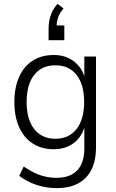

<svg xmlns="http://www.w3.org/2000/svg" viewBox="-20 -780 596 988"><path d="M271 188Q218 188 168 171.5Q118 155 79 125L102 77Q130 96 157 109Q184 122 212.5 128.5Q241 135 270 135Q341 135 377.5 96.5Q414 58 414 -17V-134H417Q402 -76 359.5 -44Q317 -12 257 -12Q194 -12 148.5 -41.5Q103 -71 78.5 -125.5Q54 -180 54 -255Q54 -330 78.5 -384.5Q103 -439 148.5 -468Q194 -497 257 -497Q317 -497 360 -464.5Q403 -432 418 -374H414V-489H474V-22Q474 46 450.5 93Q427 140 382 164Q337 188 271 188ZM265 -66Q335 -66 374 -116Q413 -166 413 -255Q413 -345 374 -394.5Q335 -444 265 -444Q195 -444 156 -394.5Q117 -345 117 -255Q117 -166 156 -116Q195 -66 265 -66ZM230 -573V-633Q230 -670 241.5 -702.5Q253 -735 276 -760L307 -736Q286 -712 278.5 -689Q271 -666 271 -640L257 -649H311V-573Z"/></svg>

Font: Nunito Sans 10pt SemiCondensed Light
Style: Regular
Weight: 300
Width: 4
Designer: Vernon Adams
Foundry: Vernon Adams
Version: Version 3.101;gftools[0.9.27]